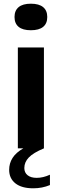

<svg xmlns="http://www.w3.org/2000/svg" viewBox="-20 -802 334 1038"><path d="M58.5 -710Q58.5 -745 80.8 -763.5Q103 -782 147 -782Q191 -782 213.2 -763.5Q235.5 -745 235.5 -710Q235.5 -675 213.2 -656.8Q191 -638.5 147 -638.5Q103 -638.5 80.8 -656.8Q58.5 -675 58.5 -710ZM250 142.5V198.5Q208 216 160 216Q97 216 63.2 189.2Q29.5 162.5 29.5 116Q29.5 81 47.8 52Q66 23 106 0H76.5V-545.5H217.5V0Q160 24 135.8 49.2Q111.5 74.5 111.5 106.5Q111.5 131 129 145.2Q146.5 159.5 178.5 159.5Q213 159.5 250 142.5Z"/></svg>

Font: Encode Sans Expanded SemiBold
Style: Regular
Weight: 600
Width: 7
Designer: Multiple Designers
Foundry: Impallari Type
Version: Version 2.000